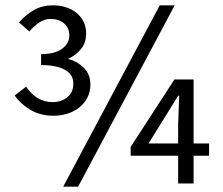

<svg xmlns="http://www.w3.org/2000/svg" viewBox="-20 -688 836 720"><path d="M180 -254Q132 -254 95 -275.5Q58 -297 35 -330L78 -363Q96 -336 121 -320.5Q146 -305 177 -305Q209 -305 232 -323Q255 -341 255 -375Q255 -409 223 -426.5Q191 -444 134 -444V-485Q185 -485 212.5 -505Q240 -525 240 -555Q240 -583 220.5 -600Q201 -617 169 -617Q147 -617 127 -603.5Q107 -590 90 -570L51 -604Q77 -633 107.5 -650.5Q138 -668 179 -668Q204 -668 226.5 -661Q249 -654 266 -640.5Q283 -627 293 -607.5Q303 -588 303 -563Q303 -528 284 -504.5Q265 -481 235 -467Q268 -459 293.5 -434.5Q319 -410 319 -371Q319 -344 308 -322.5Q297 -301 278 -285.5Q259 -270 233.5 -262Q208 -254 180 -254ZM217 12 579 -668H635L273 12ZM648 0V-104H470V-137L634 -390H706V-150H764V-104H706V0ZM537 -150H648V-220L652 -329H648L598 -248Z"/></svg>

Font: Source Sans Pro
Style: Regular
Weight: 400
Designer: Paul D. Hunt
Foundry: Adobe Systems Incorporated
Version: Version 2.021;PS 2.000;hotconv 1.0.86;makeotf.lib2.5.63406